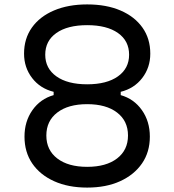

<svg xmlns="http://www.w3.org/2000/svg" viewBox="-20 -835 790 870"><path d="M375 -453Q464 -453 514.5 -489Q565 -525 565 -587Q565 -650 514.5 -685.5Q464 -721 375 -721Q286 -721 235.5 -685.5Q185 -650 185 -587Q185 -525 235.5 -489Q286 -453 375 -453ZM89 -592Q89 -660 124.5 -710Q160 -760 224.5 -787.5Q289 -815 375 -815Q462 -815 526 -787.5Q590 -760 625.5 -710Q661 -660 661 -592Q661 -529 624.5 -481.5Q588 -434 527 -419V-404Q587 -387 623 -336Q659 -285 659 -216Q659 -146 623.5 -94.5Q588 -43 524.5 -14Q461 15 375 15Q289 15 225 -14Q161 -43 126 -94.5Q91 -146 91 -216Q91 -285 127 -336Q163 -387 223 -404V-419Q162 -434 125.5 -481.5Q89 -529 89 -592ZM190 -221Q190 -155 239.5 -117Q289 -79 375 -79Q461 -79 510.5 -117Q560 -155 560 -221Q560 -287 510.5 -325Q461 -363 375 -363Q289 -363 239.5 -325Q190 -287 190 -221Z"/></svg>

Font: Martian Mono SemiExpanded Light
Style: Regular
Weight: 300
Width: 6
Monospace: yes
Designer: Roman Shamin
Foundry: Evil Martians
Version: Version 0.930